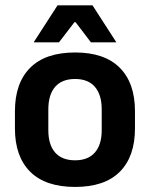

<svg xmlns="http://www.w3.org/2000/svg" viewBox="-20 -706 577 739"><path d="M269 13.5Q155 13.5 96.2 -45Q37.5 -103.5 37.5 -211.5V-278Q37.5 -386.5 96.2 -445.2Q155 -504 269 -504Q382.5 -504 441 -445.2Q499.5 -386.5 499.5 -278V-211.5Q499.5 -103.5 441.2 -45Q383 13.5 269 13.5ZM269 -89Q319 -89 345.2 -119Q371.5 -149 371.5 -205V-284.5Q371.5 -341.5 345.2 -371.8Q319 -402 269 -402Q218.5 -402 192.2 -371.8Q166 -341.5 166 -284.5V-205Q166 -149 192.2 -119Q218.5 -89 269 -89ZM110.5 -544.5 201.5 -685.5H336L427 -544.5V-543H330L271 -620.5H266.5L207 -543H110.5Z"/></svg>

Font: Anek Malayalam SemiBold
Style: Regular
Weight: 600
Version: Version 1.003